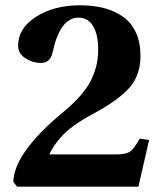

<svg xmlns="http://www.w3.org/2000/svg" viewBox="-20 -700 600 720"><path d="M29.8 -18.1Q33.2 -128.4 221.2 -283.2Q261.2 -316.4 287.6 -348.4Q314 -380.4 326.4 -410.2Q338.9 -439.9 343.5 -464.1Q348.1 -488.3 348.1 -516.1Q348.1 -569.8 329.3 -601.8Q310.5 -633.8 273.9 -633.8Q205.1 -633.8 176.8 -502Q168.5 -463.9 132.8 -463.9Q103 -463.9 75.4 -481.4Q47.9 -499 47.9 -528.8Q47.9 -593.8 115 -637Q182.1 -680.2 280.8 -680.2Q330.1 -680.2 370.1 -669.7Q410.2 -659.2 441.4 -637.2Q472.7 -615.2 489.7 -577.9Q506.8 -540.5 506.8 -490.2Q506.8 -417 463.9 -369.4Q420.9 -321.8 325.2 -271Q286.1 -250 256.3 -228.3Q226.6 -206.5 209 -186.3Q191.4 -166 181.9 -151.6Q172.4 -137.2 165 -121.1H419.9Q452.1 -121.1 467.5 -131.6Q482.9 -142.1 503.9 -180.2L539.1 -174.8L499 0H43.9Z"/></svg>

Font: Linguistics Pro
Style: Bold
Weight: 700
Designer: Stefan Peev, Context Ltd
Foundry: Stefan Peev, Context Ltd
Version: Version 001.000